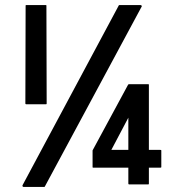

<svg xmlns="http://www.w3.org/2000/svg" viewBox="-20 -727 691 757"><path d="M73 10Q70 10 69 7.5Q68 5 69 3L448 -705Q448 -707 451 -707H534Q537 -707 538.5 -704.5Q540 -702 538 -700L157 8Q157 10 154 10ZM83 -316Q80 -316 80 -319L81 -705Q81 -707 83 -707H161Q163 -707 163 -705L164 -319Q164 -316 162 -316ZM489 0Q486 0 486 -3V-66H347Q345 -66 345 -68V-134L485 -393Q486 -395 489 -395H565Q567 -395 567 -393V-136H612Q616 -136 616 -134V-68Q616 -66 612 -66H567V-3Q567 0 565 0ZM419 -136H486V-263Z"/></svg>

Font: Staatliches
Style: Regular
Weight: 400
Designer: Brian LaRossa & Erica Carras
Foundry: Type Brut Foundry
Version: Version 1.000; ttfautohint (v1.8.2) -l 8 -r 50 -G 200 -x 14 